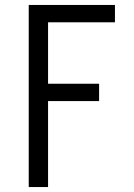

<svg xmlns="http://www.w3.org/2000/svg" viewBox="-20 -540 540 775"><path d="M96 215V-520H444V-450H174V-202H380V-132H174V215Z"/></svg>

Font: Zed Mono
Style: Regular
Weight: 400
Monospace: yes
Designer: Belleve Invis
Foundry: Belleve Invis
Version: Version 1.0.0; ttfautohint (v1.8.4)